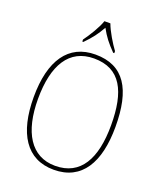

<svg xmlns="http://www.w3.org/2000/svg" viewBox="-168 -1036 964 1151"><g transform="rotate(20 314.5 -460.5)"><path d="M213 -784V-771H220C265 -817 287 -847 315 -896C342 -847 365 -817 410 -771H417V-784C389 -822 350 -886 334 -931H296C281 -886 241 -822 213 -784ZM314 10C493 10 575 -131 575 -358C575 -597 498 -725 315 -725C143 -725 53 -593 53 -359C53 -129 139 10 314 10ZM314 -15C159 -15 81 -147 81 -358C81 -573 157 -700 315 -700C485 -700 547 -573 547 -358C547 -145 476 -15 314 -15Z"/></g></svg>

Font: Noto Serif Myanmar SemiCondensed Thin
Style: Regular
Weight: 100
Width: 4
Designer: Ben Mitchell and the Monotype Design Team
Foundry: Monotype Imaging Inc.
Version: Version 2.106